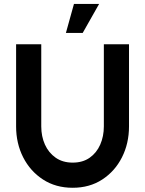

<svg xmlns="http://www.w3.org/2000/svg" viewBox="-20 -920 721 954"><path d="M341 13Q257 13 193.8 -28Q130.5 -69 95.2 -138.2Q60 -207.5 60 -292V-700H185V-292Q185 -242.5 203.2 -201.8Q221.5 -161 256.5 -136.5Q291.5 -112 341 -112Q391 -112 425.5 -136.2Q460 -160.5 478 -201.5Q496 -242.5 496 -292V-700H621V-292Q621 -207.5 586 -138.2Q551 -69 488 -28Q425 13 341 13ZM307.5 -756.5 347.5 -900.5H472.5L391 -756.5Z"/></svg>

Font: Urbanist
Style: Bold
Weight: 700
Designer: Corey Hu
Foundry: Corey Hu
Version: Version 1.330; ttfautohint (v1.8.4.7-5d5b)